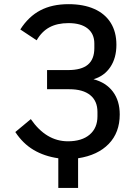

<svg xmlns="http://www.w3.org/2000/svg" viewBox="-20 -750 640 922"><path d="M53.5 -116 128 -178Q201.5 -71.5 306 -71.5Q373 -71.5 410.5 -103.5Q448 -135.5 448 -191.5V-212.5Q448 -265 413.2 -293.2Q378.5 -321.5 313 -321.5H206V-413.5H307Q371 -413.5 402 -439.5Q433 -465.5 433 -519V-541Q433 -587.5 400.8 -613.2Q368.5 -639 309 -639Q255 -639 217.8 -619Q180.5 -599 156 -556.5L77.5 -608.5Q117 -670.5 173.5 -700.2Q230 -730 309 -730Q381 -730 432.8 -707Q484.5 -684 511.8 -640.2Q539 -596.5 539 -535Q539 -471.5 509.8 -428Q480.5 -384.5 429 -369.5Q489.5 -353.5 522.2 -309.8Q555 -266 555 -200.5Q555 -113.5 502.2 -59Q449.5 -4.5 355 10V152.5H260V10Q193 0.5 141.5 -30Q90 -60.5 53.5 -116Z"/></svg>

Font: JuliaMono SemiBold
Style: Regular
Weight: 600
Monospace: yes
Designer: cormullion
Foundry: corm
Version: Version 0.055; ttfautohint (v1.8.4)